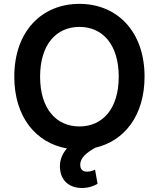

<svg xmlns="http://www.w3.org/2000/svg" viewBox="-20 -757 815 985"><path d="M469.1 0.7C617.5 -33.4 721.6 -163.7 721.6 -363.6C721.6 -598.7 578.1 -737.2 387.4 -737.2C196.4 -737.2 53.3 -598.7 53.3 -363.6C53.3 -155.9 165.5 -23.1 323.5 4.6C294.4 36.6 283.4 76.3 288.4 113.6C295.5 174.4 339.8 207.4 400.9 207.4C436.8 207.4 463.4 196 480.5 186.1L467.7 113.6C458.5 117.5 444.6 123.6 426.8 123.6C402.3 123.6 391.7 110.8 391.7 88.1C391.7 51.1 425.8 25.2 469.1 0.7ZM185.7 -363.6C185.7 -529.1 269.2 -619 387.4 -619C506 -619 589.1 -529.1 589.1 -363.6C589.1 -198.2 506 -108.3 387.4 -108.3C269.2 -108.3 185.7 -198.2 185.7 -363.6Z"/></svg>

Font: TID UI Semi Bold
Style: Regular
Weight: 600
Designer: The TID Project Authors
Foundry: Bakken & Bæck
Version: Version 1.001;hotconv 1.0.109;makeotfexe 2.5.65596